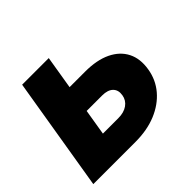

<svg xmlns="http://www.w3.org/2000/svg" viewBox="-133 -708 869 869"><g transform="rotate(-45 301.5 -273.0)"><path d="M179.2 -386.2H344.7Q419.9 -386.2 470 -362.1Q520 -337.9 542 -294.4Q564 -251 554.2 -191.4Q544.9 -133.8 508.3 -90.8Q471.7 -47.9 413.8 -23.9Q356 0 280.8 0H11.2L101.6 -545.9H272L203.6 -130.9H302.2Q338.4 -130.9 361.3 -147.2Q384.3 -163.6 388.7 -191.4Q393.6 -221.2 376.2 -238.3Q358.9 -255.4 322.8 -255.4H157.2Z"/></g></svg>

Font: Inter ExtraBold
Style: Italic
Weight: 800
Italic angle: -9.3988°
Designer: Rasmus Andersson
Foundry: rsms
Version: Version 4.001;git-66647c0bb